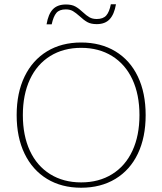

<svg xmlns="http://www.w3.org/2000/svg" viewBox="-20 -869 760 899"><path d="M662 -330Q662 -226 625.5 -149.5Q589 -73 520.5 -31.5Q452 10 360 10Q268 10 200 -31.5Q132 -73 95 -149.5Q58 -226 58 -330Q58 -434 95 -510.5Q132 -587 200 -628.5Q268 -670 360 -670Q452 -670 520.5 -628.5Q589 -587 625.5 -510.5Q662 -434 662 -330ZM87 -330Q87 -234 120 -163Q153 -92 215 -53.5Q277 -15 360 -15Q443 -15 505 -53.5Q567 -92 600 -163Q633 -234 633 -330Q633 -426 600 -497Q567 -568 505 -606.5Q443 -645 360 -645Q277 -645 215 -606.5Q153 -568 120 -497Q87 -426 87 -330ZM433 -756Q406 -756 389 -765.5Q372 -775 353 -793Q335 -809 321.5 -817Q308 -825 288 -825Q258 -825 244 -808.5Q230 -792 222 -755H198Q206 -803 227.5 -825.5Q249 -848 289 -848Q316 -848 333 -838.5Q350 -829 369 -811Q385 -796 399 -788Q413 -780 433 -780Q463 -780 477.5 -796.5Q492 -813 499 -849H523Q515 -802 493.5 -779Q472 -756 433 -756Z"/></svg>

Font: Work Sans ExtraLight
Style: Regular
Weight: 280
Designer: Wei Huang
Foundry: Wei Huang
Version: Version 1.500